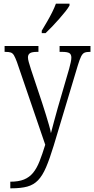

<svg xmlns="http://www.w3.org/2000/svg" viewBox="-20 -786 512 1044"><path d="M36 202Q81 202 110.5 190Q140 178 160 153.5Q180 129 195 91Q210 53 226 1L72 -449Q63 -473 56 -485Q49 -497 38.5 -500.5Q28 -504 8 -504H5V-536H189V-504H183Q153 -504 142.5 -496.5Q132 -489 132 -474Q132 -464 136.5 -448Q141 -432 149 -407L209 -227Q220 -194 229.5 -162.5Q239 -131 246.5 -105.5Q254 -80 257 -62Q264 -90 273.5 -124.5Q283 -159 294 -199L356 -412Q361 -431 364.5 -446.5Q368 -462 368 -473Q368 -490 357.5 -497Q347 -504 316 -504H304V-536H472V-504H469Q450 -504 439.5 -499.5Q429 -495 421 -479Q413 -463 403 -430L272 6Q250 78 230.5 123.5Q211 169 187 194Q163 219 128.5 228.5Q94 238 41 238H36ZM207 -619Q222 -644 236.5 -669Q251 -694 263.5 -719Q276 -744 284 -766H358V-756Q351 -743 336 -724Q321 -705 302 -683.5Q283 -662 264 -642Q245 -622 228 -606H207Z"/></svg>

Font: Noto Serif Ethiopic Condensed Light
Style: Regular
Weight: 300
Width: 3
Designer: Monotype Design Team
Foundry: Monotype Imaging Inc.
Version: Version 2.102